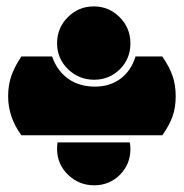

<svg xmlns="http://www.w3.org/2000/svg" viewBox="-20 -588 563 588"><path d="M188.2 -376.2Q154.8 -408.7 154.8 -455.6Q154.8 -502.4 187.7 -535.4Q220.7 -568.4 267.1 -568.4Q313.5 -568.4 346.4 -535.4Q379.4 -502.4 379.4 -455.3Q379.4 -408.2 347.2 -376Q314.9 -343.8 268.3 -343.8Q221.7 -343.8 188.2 -376.2ZM193.4 -343.8Q155.8 -368.2 139.6 -415H45.4Q25.4 -385.3 15.1 -356.7Q4.9 -328.1 4.9 -293Q4.9 -229.5 45.4 -173.8H477.1Q498 -203.1 508.1 -230.7Q518.1 -258.3 518.1 -293.2Q518.1 -328.1 508.3 -356Q498.5 -383.8 477.1 -415H395Q381.8 -371.6 349.4 -347.2Q316.9 -322.8 271.2 -322.8Q225.6 -322.8 193.4 -343.8ZM154.8 -131.8Q154.8 -85.4 188.2 -53Q221.7 -20.5 268.3 -20.5Q314.9 -20.5 347.2 -52.7Q379.4 -85 379.4 -131.8Q379.4 -143.6 377.4 -151.9H156.2Q154.8 -141.6 154.8 -131.8Z"/></svg>

Font: Friends & Family
Style: Regular
Weight: 400
Designer: Sarang Kulkarni, Maithili Shingre, Noopur Datye
Foundry: Ek Type
Version: Version 1.000;hotconv 1.0.117;makeotfexe 2.5.65602